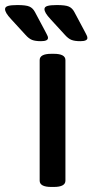

<svg xmlns="http://www.w3.org/2000/svg" viewBox="-75 -738 366 760"><path d="M82 -23V-500Q82 -525 128 -525H138Q184 -525 184 -500V-23Q184 2 138 2H128Q82 2 82 -23ZM25 -601 -30 -661Q-44 -676 -49.5 -685.5Q-55 -695 -55 -702Q-55 -711 -43 -714.5Q-31 -718 -6 -718Q28 -718 41.5 -712Q55 -706 63 -691L103 -616Q104 -613 109.5 -603.5Q115 -594 115 -588Q115 -575 87 -575Q65 -575 52 -580Q39 -585 25 -601ZM181 -601 126 -661Q112 -676 106.5 -685.5Q101 -695 101 -702Q101 -711 113 -714.5Q125 -718 150 -718Q184 -718 197.5 -712Q211 -706 219 -691L259 -616Q260 -613 265.5 -603.5Q271 -594 271 -588Q271 -575 243 -575Q221 -575 208 -580Q195 -585 181 -601Z"/></svg>

Font: Asap-Medium
Style: Regular
Weight: 500
Designer: Pablo Cosgaya
Foundry: Omnibus-Type
Version: Version 2.000; ttfautohint (v1.8)